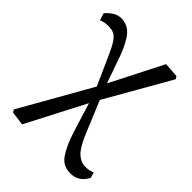

<svg xmlns="http://www.w3.org/2000/svg" viewBox="-194 -593 891 891"><g transform="rotate(45 251.5 -147.5)"><path d="M33 179 26 166 223 -181 160 -322Q142 -363 128 -383.5Q114 -404 99.5 -411Q85 -418 63 -418Q50 -418 39.5 -416Q29 -414 16 -409L5 -444Q20 -462 39 -474Q58 -486 80 -486Q121 -486 148 -455Q175 -424 199 -359L246 -225L377 -482L450 -477L458 -464L277 -147L341 7Q367 71 392.5 95.5Q418 120 449 120Q462 120 473 117.5Q484 115 495 111L503 138Q476 191 421 191Q372 191 345.5 152Q319 113 297 45L252 -101L102 188Z"/></g></svg>

Font: Source Serif Pro
Style: Regular
Weight: 400
Designer: Frank Grießhammer
Foundry: Adobe Systems Incorporated
Version: Version 3.001;hotconv 1.0.111;makeotfexe 2.5.65597